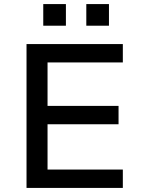

<svg xmlns="http://www.w3.org/2000/svg" viewBox="-20 -921 707 941"><path d="M110 0V-705H582V-615H213V-402H561V-312H213V-90H582V0ZM403 -795V-901H514V-795ZM192 -795V-901H303V-795Z"/></svg>

Font: Nunito Sans 12pt ExtraLight 6pt Medium
Style: Regular
Weight: 500
Version: Version 3.101;gftools[0.9.27]